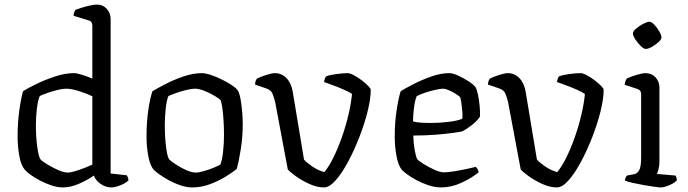

<svg xmlns="http://www.w3.org/2000/svg" viewBox="-20 -820 3011 840"><path d="M256 0Q231 0 204.5 -9Q178 -18 153.5 -31Q129 -44 111.5 -57Q94 -70 88 -78Q72 -97 64.5 -137.5Q57 -178 57 -223Q57 -284 64.5 -337.5Q72 -391 81 -421Q101 -434 139 -452.5Q177 -471 221 -485.5Q265 -500 302 -500Q316 -500 338.5 -493Q361 -486 384 -476V-707Q384 -714 381 -721Q378 -728 367 -731L302 -751Q302 -759 304.5 -765.5Q307 -772 310 -777Q320 -781 338 -786.5Q356 -792 374.5 -796Q393 -800 404 -800Q430 -800 447 -781.5Q464 -763 464 -736V-61L535 -53Q536 -51 539 -44.5Q542 -38 542 -31Q531 -19 507 -9.5Q483 0 468 0Q442 0 420 -15.5Q398 -31 391 -52Q364 -33 326.5 -16.5Q289 0 256 0ZM277 -65Q291 -65 324 -76Q357 -87 384 -100V-399Q361 -410 327 -421Q293 -432 269 -432Q255 -432 232 -426.5Q209 -421 186.5 -413Q164 -405 154 -400Q146 -383 141.5 -345.5Q137 -308 137 -273Q137 -221 143 -177.5Q149 -134 157 -123Q164 -115 186 -101.5Q208 -88 233.5 -76.5Q259 -65 277 -65Z M822 0Q797 0 770 -9Q743 -18 718.5 -31.5Q694 -45 676 -58Q658 -71 651 -79Q636 -98 628.5 -138.5Q621 -179 621 -223Q621 -284 628.5 -336.5Q636 -389 647 -421Q667 -433 703.5 -452Q740 -471 782.5 -485.5Q825 -500 862 -500Q879 -500 903 -492Q927 -484 951 -472Q975 -460 994 -447.5Q1013 -435 1020 -425Q1028 -412 1032.5 -386Q1037 -360 1039.5 -331Q1042 -302 1042 -278Q1042 -221 1033.5 -167.5Q1025 -114 1016 -81Q999 -67 968.5 -48Q938 -29 899.5 -14.5Q861 0 822 0ZM836 -65Q850 -65 872.5 -71.5Q895 -78 915.5 -86.5Q936 -95 944 -100Q952 -119 956 -156.5Q960 -194 960 -229Q960 -261 958 -293Q956 -325 952.5 -349Q949 -373 945 -382Q940 -388 920 -400Q900 -412 875.5 -422Q851 -432 833 -432Q819 -432 796 -426.5Q773 -421 750.5 -413Q728 -405 717 -400Q709 -383 705 -345Q701 -307 701 -274Q701 -221 706.5 -177.5Q712 -134 720 -123Q726 -116 747 -102Q768 -88 793 -76.5Q818 -65 836 -65Z M1397 0Q1367 0 1334 -15Q1301 -30 1275 -48.5Q1249 -67 1239 -79L1184 -373Q1180 -389 1173.5 -407Q1167 -425 1148 -432L1096 -450Q1096 -460 1099 -467Q1102 -474 1104 -476Q1119 -484 1144.5 -492Q1170 -500 1182 -500Q1213 -500 1234 -477.5Q1255 -455 1261 -417L1310 -122Q1320 -110 1345 -92.5Q1370 -75 1399 -67Q1419 -91 1439 -131.5Q1459 -172 1476 -220.5Q1493 -269 1504.5 -318Q1516 -367 1520 -409Q1509 -417 1484 -428Q1459 -439 1434 -448Q1409 -457 1398 -461Q1400 -478 1407 -486Q1422 -492 1451 -496Q1480 -500 1501 -500Q1511 -500 1528 -491Q1545 -482 1561.5 -469.5Q1578 -457 1590 -445Q1602 -433 1602 -427Q1602 -388 1588.5 -333.5Q1575 -279 1552.5 -221Q1530 -163 1503 -112.5Q1476 -62 1448.5 -31Q1421 0 1397 0Z M1910 0Q1883 0 1854.5 -9.5Q1826 -19 1801 -32.5Q1776 -46 1759 -59Q1742 -72 1737 -78Q1722 -98 1714.5 -138Q1707 -178 1707 -222Q1707 -283 1715 -336.5Q1723 -390 1733 -421Q1752 -433 1788 -451.5Q1824 -470 1866 -485Q1908 -500 1945 -500Q1961 -500 1985 -489Q2009 -478 2030.5 -464Q2052 -450 2060 -439Q2066 -430 2071 -406.5Q2076 -383 2078.5 -356Q2081 -329 2080 -310Q2066 -289 2042 -271Q2018 -253 2004 -246Q1994 -243 1961.5 -238.5Q1929 -234 1883.5 -230.5Q1838 -227 1788 -227Q1789 -192 1794.5 -162Q1800 -132 1806 -123Q1813 -115 1835 -101.5Q1857 -88 1881.5 -77Q1906 -66 1922 -66Q1938 -66 1966.5 -70.5Q1995 -75 2022.5 -81Q2050 -87 2062 -90Q2065 -87 2069.5 -80Q2074 -73 2074 -66Q2043 -41 1999 -20.5Q1955 0 1910 0ZM1864 -282Q1903 -282 1944 -287Q1985 -292 2003 -301Q2004 -314 2002.5 -333Q2001 -352 1998.5 -369.5Q1996 -387 1993 -395Q1990 -399 1976 -408Q1962 -417 1945.5 -424.5Q1929 -432 1918 -432Q1907 -432 1883 -426.5Q1859 -421 1835.5 -413Q1812 -405 1803 -399Q1795 -380 1791 -347Q1787 -314 1787 -289Q1799 -285 1820.5 -283.5Q1842 -282 1864 -282Z M2416 0Q2386 0 2353 -15Q2320 -30 2294 -48.5Q2268 -67 2258 -79L2203 -373Q2199 -389 2192.5 -407Q2186 -425 2167 -432L2115 -450Q2115 -460 2118 -467Q2121 -474 2123 -476Q2138 -484 2163.5 -492Q2189 -500 2201 -500Q2232 -500 2253 -477.5Q2274 -455 2280 -417L2329 -122Q2339 -110 2364 -92.5Q2389 -75 2418 -67Q2438 -91 2458 -131.5Q2478 -172 2495 -220.5Q2512 -269 2523.5 -318Q2535 -367 2539 -409Q2528 -417 2503 -428Q2478 -439 2453 -448Q2428 -457 2417 -461Q2419 -478 2426 -486Q2441 -492 2470 -496Q2499 -500 2520 -500Q2530 -500 2547 -491Q2564 -482 2580.5 -469.5Q2597 -457 2609 -445Q2621 -433 2621 -427Q2621 -388 2607.5 -333.5Q2594 -279 2571.5 -221Q2549 -163 2522 -112.5Q2495 -62 2467.5 -31Q2440 0 2416 0Z M2871 0Q2863 0 2842 -3Q2821 -6 2795.5 -10.5Q2770 -15 2747.5 -20Q2725 -25 2714 -30Q2714 -36 2717 -42.5Q2720 -49 2723 -52L2750 -57Q2767 -59 2776 -74.5Q2785 -90 2785 -132V-407Q2785 -426 2768 -431L2713 -449Q2714 -459 2717 -466.5Q2720 -474 2723 -477Q2738 -484 2764 -492Q2790 -500 2804 -500Q2831 -500 2848 -481.5Q2865 -463 2865 -436V-115Q2865 -94 2861 -79.5Q2857 -65 2854 -59L2935 -52Q2941 -43 2941 -31Q2932 -20 2909 -10Q2886 0 2871 0ZM2805 -606Q2796 -606 2783 -619Q2770 -632 2759.5 -648Q2749 -664 2749 -674Q2749 -683 2763 -695Q2777 -707 2794.5 -716Q2812 -725 2821 -725Q2830 -725 2842.5 -712Q2855 -699 2864.5 -682.5Q2874 -666 2874 -656Q2874 -648 2861 -636Q2848 -624 2832 -615Q2816 -606 2805 -606Z"/></svg>

Font: Texturina Light
Style: Regular
Weight: 300
Designer: Guillermo Torres Carreño
Foundry: Omnibus-Type
Version: Version 1.002; ttfautohint (v1.8.3)